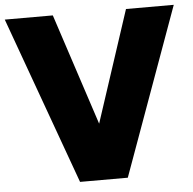

<svg xmlns="http://www.w3.org/2000/svg" viewBox="-75 -803 862 856"><g transform="rotate(-5 356.0 -375.0)"><path d="M520 -750H733.8L462.5 0H248.8L-22.5 -750H192.5L356.2 -251.2Z"/></g></svg>

Font: Now Black
Style: Regular
Weight: 900
Designer: Alfredo Marco Pradil
Foundry: Alfredo Marco Pradil
Version: Version 1.002;PS 001.002;hotconv 1.0.88;makeotf.lib2.5.64775